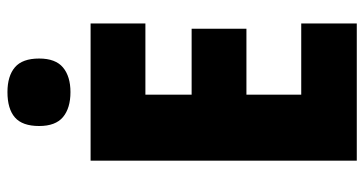

<svg xmlns="http://www.w3.org/2000/svg" viewBox="-251 -726 977 515"><g transform="rotate(-90 237.5 -468.5)"><path d="M432 0H64V-714H432V-567H241V-443H418V-296H241V-149H432ZM248 -937Q291 -937 314.5 -917Q338 -897 338 -852Q338 -808 314 -788Q290 -768 248 -768Q205 -768 181 -788Q157 -808 157 -852Q157 -897 180 -917Q203 -937 248 -937Z"/></g></svg>

Font: Noto Sans Lao UI Cond Blk
Style: Regular
Weight: 900
Width: 3
Designer: Monotype Design Team
Foundry: Monotype Imaging Inc.
Version: Version 2.000; ttfautohint (v1.8.4.7-5d5b)